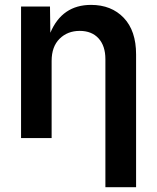

<svg xmlns="http://www.w3.org/2000/svg" viewBox="-20 -573 652 797"><path d="M194.3 -319.8V0H67.4V-545.9H187.5L189 -437Q237.8 -552.7 357.9 -552.7Q442.4 -552.7 493.7 -499Q544.9 -445.3 544.9 -347.2V204.1H417.5V-327.6Q417.5 -382.3 389.2 -413.6Q360.8 -444.8 311 -444.8Q260.3 -444.8 227.3 -412.1Q194.3 -379.4 194.3 -319.8Z"/></svg>

Font: Inter SemiBold
Style: Regular
Weight: 600
Designer: Rasmus Andersson
Foundry: rsms
Version: Version 4.001;git-9221beed3